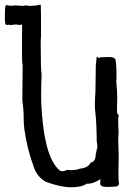

<svg xmlns="http://www.w3.org/2000/svg" viewBox="-20 -792 600 827"><path d="M484.4 -303.7Q491.2 -299.3 491.2 -292Q491.2 -288.1 489.3 -283.7V-249.5Q490.7 -241.2 490.7 -216.3Q489.3 -203.6 489.3 -190.4L491.2 -121.1L490.2 -54.2L490.7 -11.7Q492.7 -6.3 492.7 -2.4Q492.7 12.2 470.2 12.2L438.5 13.2Q413.6 13.2 411.6 0L412.6 -20.5Q381.8 -0.5 358.4 -0.5L353.5 -1Q332 14.6 287.6 14.6Q241.2 14.6 177.7 -8.8Q139.2 -30.3 125.5 -72.8Q96.7 -150.4 85 -235.4Q82 -255.9 82 -281.7Q82 -321.3 76.7 -354.5L76.2 -360.4Q76.7 -365.7 77.6 -512.7Q74.7 -520 74.7 -557.1L75.2 -686.5Q70.3 -684.6 64.5 -684.6L48.8 -686.5Q43.5 -686.5 32.7 -685.1Q31.2 -684.1 27.3 -684.1Q22 -685.5 17.6 -685.5L6.8 -684.6Q1 -686.5 1 -712.9L1.5 -746.6Q1.5 -770.5 8.3 -770.5Q10.3 -770.5 12.7 -768.6L32.7 -767.1L44.4 -769L77.1 -766.6Q83 -766.6 88.9 -768.6Q100.6 -768.6 104.5 -766.6H120.6Q123 -769 124.5 -769Q126 -769 127.4 -767.1L155.3 -772Q155.3 -768.1 155.8 -764.2Q156.7 -757.8 156.7 -636.7Q155.3 -624 155.3 -613.8Q155.3 -487.8 159.2 -470.7Q157.2 -421.4 157.2 -382.3Q157.2 -363.3 157.7 -346.7Q168 -131.3 227.5 -67.4Q237.3 -54.2 249 -54.2Q254.4 -54.2 270.5 -60.5Q279.8 -59.1 288.6 -59.1Q307.6 -59.1 323.7 -65.4Q361.8 -69.8 370.1 -91.8Q392.1 -94.7 392.1 -126Q394.5 -134.3 397 -149.4Q399.4 -151.4 399.4 -159.2Q399.4 -168 396.5 -185.1Q396.5 -255.4 390.6 -308.1Q388.7 -321.8 388.7 -341.8Q388.7 -364.3 391.1 -396L392.6 -509.8Q392.6 -514.6 396.5 -547.9Q399.4 -546.9 402.1 -544.9Q404.8 -543 408.2 -541.5Q412.1 -545.9 414.6 -545.9Q418 -545.4 422.9 -545.4Q427.7 -545.4 431.4 -545.9Q435.1 -546.4 441.4 -546.4Q447.8 -546.4 457.5 -545.9Q467.3 -545.4 474.6 -540Q481.9 -534.7 481.9 -457Q481 -449.7 481 -441.9Q481 -434.6 481.9 -427.2Q484.9 -401.9 484.9 -371.1L483.9 -319.8Z"/></svg>

Font: Kurland
Style: Regular
Weight: 400
Designer: GGBot
Version: 0.22